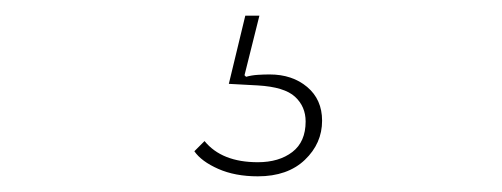

<svg xmlns="http://www.w3.org/2000/svg" viewBox="-20 -23 640 245"><path d="M309 202Q280 202 258.5 192.5Q237 183 228 170L241 157Q263 184 309 184Q336 184 353 171Q370 158 370 132Q370 113 356.5 100.5Q343 88 309 86L272 84L293 -3H311L292 73L294 75Q301 73 309 72.5Q317 72 324 72Q353 72 372 88Q391 104 391 131Q391 160 369 181Q347 202 309 202Z"/></svg>

Font: IBM Plex Sans Hebrew Thin
Style: Regular
Weight: 100
Designer: Mike Abbink, Paul van der Laan, Pieter van Rosmalen, Yanek Iontef
Foundry: Bold Monday
Version: Version 1.2